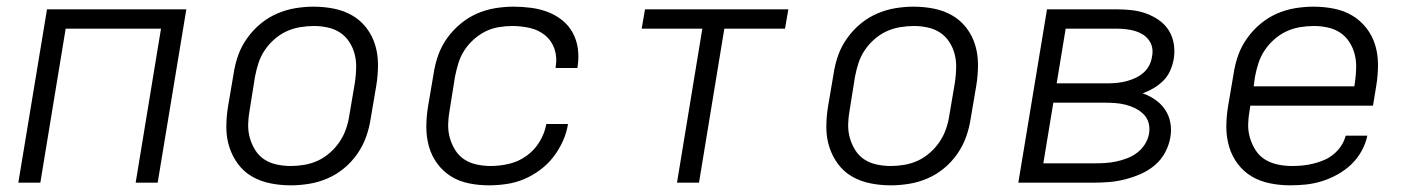

<svg xmlns="http://www.w3.org/2000/svg" viewBox="-20 -548 4240 576"><path d="M35 0 121 -520H539L453 0H387L463 -462H177L101 0Z M852 8Q821 8 791 2Q761 -4 736 -18.5Q711 -33 694 -56Q677 -79 668 -107Q659 -135 659 -166Q659 -197 664 -228L681 -328Q685 -355 694.5 -382Q704 -409 721.5 -433.5Q739 -458 762 -477Q785 -496 812 -507.5Q839 -519 866.5 -523.5Q894 -528 921 -528Q952 -528 982 -522Q1012 -516 1037 -501.5Q1062 -487 1079.5 -464Q1097 -441 1105.5 -413Q1114 -385 1114 -354Q1114 -323 1109 -292L1092 -192Q1088 -165 1078.5 -138Q1069 -111 1052 -86.5Q1035 -62 1012 -43Q989 -24 962 -12.5Q935 -1 907 3.5Q879 8 852 8ZM852 -50Q872 -50 893 -53.5Q914 -57 933.5 -66Q953 -75 970 -90Q987 -105 999 -123Q1011 -141 1018 -161Q1025 -181 1028 -202L1045 -302Q1048 -323 1048.5 -344.5Q1049 -366 1044 -385.5Q1039 -405 1028 -422Q1017 -439 1000.5 -450Q984 -461 963.5 -465.5Q943 -470 922 -470Q902 -470 880.5 -466.5Q859 -463 839.5 -454Q820 -445 803 -430Q786 -415 774 -397Q762 -379 755.5 -359Q749 -339 745 -318L729 -218Q725 -197 724.5 -175.5Q724 -154 729.5 -134.5Q735 -115 745.5 -98Q756 -81 772.5 -70Q789 -59 810 -54.5Q831 -50 852 -50Z M1447 8Q1416 8 1386.5 2Q1357 -4 1333 -19Q1309 -34 1292 -57Q1275 -80 1267 -108Q1259 -136 1259 -166.5Q1259 -197 1264 -228L1281 -328Q1285 -355 1294.5 -382Q1304 -409 1321 -433Q1338 -457 1361.5 -476.5Q1385 -496 1411.5 -507.5Q1438 -519 1466 -523.5Q1494 -528 1521 -528Q1547 -528 1573.5 -524.5Q1600 -521 1623.5 -512Q1647 -503 1666.5 -487.5Q1686 -472 1698 -450Q1710 -428 1713.5 -402.5Q1717 -377 1713 -350L1712 -344H1647V-348Q1652 -376 1643.5 -401Q1635 -426 1615.5 -442Q1596 -458 1570 -464Q1544 -470 1517 -470Q1497 -470 1476 -466.5Q1455 -463 1436 -453.5Q1417 -444 1400.5 -429Q1384 -414 1372.5 -396Q1361 -378 1355 -358Q1349 -338 1345 -318L1329 -218Q1325 -197 1324.5 -175.5Q1324 -154 1329.5 -134.5Q1335 -115 1345.5 -98Q1356 -81 1372.5 -70Q1389 -59 1410 -54.5Q1431 -50 1452 -50Q1479 -50 1507 -56.5Q1535 -63 1559 -80Q1583 -97 1598.5 -122.5Q1614 -148 1619 -176H1684Q1680 -150 1668.5 -124.5Q1657 -99 1640 -77Q1623 -55 1600 -38Q1577 -21 1552 -10.5Q1527 0 1500 4Q1473 8 1447 8Z M2011 0 2087 -462H1905L1915 -520H2345L2335 -462H2153L2077 0Z M2652 8Q2621 8 2591 2Q2561 -4 2536 -18.5Q2511 -33 2494 -56Q2477 -79 2468 -107Q2459 -135 2459 -166Q2459 -197 2464 -228L2481 -328Q2485 -355 2494.5 -382Q2504 -409 2521.5 -433.5Q2539 -458 2562 -477Q2585 -496 2612 -507.5Q2639 -519 2666.5 -523.5Q2694 -528 2721 -528Q2752 -528 2782 -522Q2812 -516 2837 -501.5Q2862 -487 2879.5 -464Q2897 -441 2905.5 -413Q2914 -385 2914 -354Q2914 -323 2909 -292L2892 -192Q2888 -165 2878.5 -138Q2869 -111 2852 -86.5Q2835 -62 2812 -43Q2789 -24 2762 -12.5Q2735 -1 2707 3.5Q2679 8 2652 8ZM2652 -50Q2672 -50 2693 -53.5Q2714 -57 2733.5 -66Q2753 -75 2770 -90Q2787 -105 2799 -123Q2811 -141 2818 -161Q2825 -181 2828 -202L2845 -302Q2848 -323 2848.5 -344.5Q2849 -366 2844 -385.5Q2839 -405 2828 -422Q2817 -439 2800.5 -450Q2784 -461 2763.5 -465.5Q2743 -470 2722 -470Q2702 -470 2680.5 -466.5Q2659 -463 2639.5 -454Q2620 -445 2603 -430Q2586 -415 2574 -397Q2562 -379 2555.5 -359Q2549 -339 2545 -318L2529 -218Q2525 -197 2524.5 -175.5Q2524 -154 2529.5 -134.5Q2535 -115 2545.5 -98Q2556 -81 2572.5 -70Q2589 -59 2610 -54.5Q2631 -50 2652 -50Z M3035 0 3121 -520H3330Q3353 -520 3375.5 -517.5Q3398 -515 3418.5 -507.5Q3439 -500 3457 -487.5Q3475 -475 3486.5 -456.5Q3498 -438 3501.5 -415.5Q3505 -393 3501 -370Q3498 -353 3490.5 -336Q3483 -319 3470 -306Q3457 -293 3441 -283.5Q3425 -274 3408 -268Q3428 -261 3445.5 -249Q3463 -237 3475 -219.5Q3487 -202 3491 -180Q3495 -158 3491 -136Q3487 -112 3475 -90Q3463 -68 3444 -52Q3425 -36 3402 -26Q3379 -16 3355.5 -10Q3332 -4 3309 -2Q3286 0 3263 0ZM3150 -298H3305Q3318 -298 3332 -299.5Q3346 -301 3359.5 -304.5Q3373 -308 3386 -314Q3399 -320 3410 -329.5Q3421 -339 3427.5 -351.5Q3434 -364 3436 -378Q3439 -392 3436.5 -405Q3434 -418 3426 -428.5Q3418 -439 3407 -445.5Q3396 -452 3383.5 -455.5Q3371 -459 3357 -460.5Q3343 -462 3329 -462H3177ZM3110 -58H3262Q3279 -58 3295.5 -59Q3312 -60 3328.5 -63.5Q3345 -67 3361 -73Q3377 -79 3391 -89.5Q3405 -100 3414.5 -115Q3424 -130 3427 -146Q3430 -163 3426 -178.5Q3422 -194 3411 -205Q3400 -216 3386 -223Q3372 -230 3356 -234Q3340 -238 3323.5 -239Q3307 -240 3290 -240H3140Z M3851 8Q3820 8 3790 2Q3760 -4 3735.5 -18.5Q3711 -33 3693.5 -56Q3676 -79 3667.5 -107.5Q3659 -136 3659 -166.5Q3659 -197 3664 -228L3681 -328Q3685 -355 3694.5 -382Q3704 -409 3721.5 -433.5Q3739 -458 3762 -477Q3785 -496 3811.5 -507.5Q3838 -519 3866 -523.5Q3894 -528 3921 -528Q3952 -528 3982 -522Q4012 -516 4036.5 -501.5Q4061 -487 4079 -464Q4097 -441 4105.5 -413Q4114 -385 4114 -354Q4114 -323 4109 -292L4099 -231H3731L3729 -218Q3725 -197 3724.5 -175.5Q3724 -154 3730 -134Q3736 -114 3747 -97Q3758 -80 3775 -69.5Q3792 -59 3813 -54.5Q3834 -50 3856 -50Q3872 -50 3887.5 -51.5Q3903 -53 3919.5 -57Q3936 -61 3951.5 -67.5Q3967 -74 3980.5 -85Q3994 -96 4003.5 -110.5Q4013 -125 4017 -141H4082Q4077 -117 4064.5 -94.5Q4052 -72 4033.5 -54.5Q4015 -37 3992.5 -24.5Q3970 -12 3946 -4.5Q3922 3 3898 5.5Q3874 8 3851 8ZM4043 -289 4045 -302Q4048 -323 4048.5 -344.5Q4049 -366 4044 -385.5Q4039 -405 4028 -422Q4017 -439 4000.5 -450Q3984 -461 3963.5 -465.5Q3943 -470 3922 -470Q3901 -470 3880 -466.5Q3859 -463 3839.5 -454Q3820 -445 3803 -430Q3786 -415 3774 -397Q3762 -379 3755.5 -359Q3749 -339 3745 -318L3741 -289Z"/></svg>

Font: Iosevka Aile Light Oblique
Style: Regular
Weight: 300
Italic angle: -9°
Designer: Belleve Invis
Foundry: Belleve Invis
Version: Version 31.1.0; ttfautohint (v1.8.4)